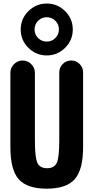

<svg xmlns="http://www.w3.org/2000/svg" viewBox="-20 -1080 540 1109"><path d="M299.8 -860.4Q320.3 -880.9 320.3 -910.2Q320.3 -939.5 299.8 -960Q279.3 -980.5 250 -980.5Q220.7 -980.5 200.2 -960Q179.7 -939.5 179.7 -910.2Q179.7 -880.9 200.2 -860.4Q220.7 -839.8 250 -839.8Q279.3 -839.8 299.8 -860.4ZM144 -803.7Q99.6 -847.7 99.6 -909.7Q99.6 -971.7 144 -1015.6Q188.5 -1059.6 250 -1059.6Q311.5 -1059.6 356 -1015.6Q400.4 -971.7 400.4 -909.7Q400.4 -847.7 356 -803.7Q311.5 -759.8 250 -759.8Q188.5 -759.8 144 -803.7ZM460 -661.1V-230.5Q460 -98.6 411.1 -44.4Q362.3 9.8 250 9.8Q137.7 9.8 88.9 -43.9Q40 -97.7 40 -230.5V-659.2Q40 -688.5 61 -709.5Q82 -730.5 110.8 -730.5Q139.6 -730.5 160.6 -709.5Q181.6 -688.5 181.6 -659.2V-269.5Q181.6 -168.9 196.3 -138.7Q210.9 -108.4 252 -108.4Q293 -108.4 307.6 -138.7Q322.3 -168.9 322.3 -269.5V-661.1Q322.3 -690.4 342.3 -710.4Q362.3 -730.5 391.1 -730.5Q419.9 -730.5 439.9 -710.4Q460 -690.4 460 -661.1Z"/></svg>

Font: Rounded-X Mgen+ 1m bold
Style: Bold
Weight: 700
Designer: [Source Han Sans]
Ryoko NISHIZUKA  (kana & ideographs); Paul D. Hunt (Latin, Greek & Cyrillic); Wenlong ZHANG  (bopomofo
Version: Version 1.059.20150602